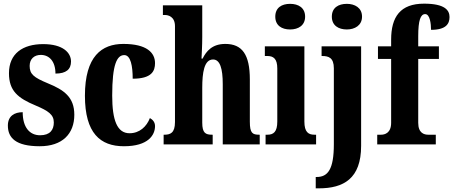

<svg xmlns="http://www.w3.org/2000/svg" viewBox="-20 -789 2476 1049"><path d="M197 10C321 10 386 -58 386 -162C386 -259 329 -298 241 -334C164 -366 142 -384 142 -429C142 -467 167 -489 203 -489C249 -489 283 -454 283 -387C341 -387 368 -410 368 -453C368 -501 324 -548 216 -548C104 -548 29 -496 29 -389C29 -293 77 -253 176 -212C244 -183 274 -163 274 -120C274 -80 254 -50 199 -50C143 -50 104 -92 104 -176C60 -176 23 -156 23 -103C23 -36 66 10 197 10Z M657 10C791 10 827 -52 827 -100C827 -121 815 -135 799 -144C781 -97 742 -61 688 -61C620 -61 593 -132 593 -267C593 -438 619 -488 659 -488C694 -488 705 -428 705 -359C809 -359 827 -401 827 -444C827 -501 782 -549 654 -549C536 -549 444 -482 444 -266C444 -61 528 10 657 10Z M874 0H1142V-53H1139C1103 -53 1085 -62 1085 -119V-309C1085 -391 1095 -464 1144 -464C1182 -464 1197 -415 1197 -329V0H1399V-53H1396C1359 -53 1345 -62 1345 -124V-355C1345 -491 1303 -549 1211 -549C1139 -549 1107 -509 1087 -469H1081C1082 -493 1085 -540 1085 -586V-760H870V-707H882C898 -707 936 -699 936 -646V-122C936 -62 910 -53 878 -53H874Z M1565 -628C1610 -628 1647 -650 1647 -698C1647 -747 1610 -768 1565 -768C1519 -768 1484 -747 1484 -698C1484 -650 1519 -628 1565 -628ZM1431 0H1707V-53H1698C1665 -53 1643 -67 1643 -125V-536H1427V-483H1441C1473 -483 1495 -469 1495 -415V-125C1495 -68 1474 -53 1441 -53H1431Z M1875 -628C1918 -628 1958 -650 1958 -698C1958 -747 1918 -768 1875 -768C1829 -768 1793 -747 1793 -698C1793 -650 1829 -628 1875 -628ZM1705 240H1722C1857 240 1953 187 1953 8V-536H1737V-483H1740C1775 -483 1804 -474 1804 -416V-1C1804 137 1771 178 1710 178H1705Z M2041 0H2361V-53H2320C2298 -53 2265 -61 2265 -118V-467H2378V-536H2265V-591C2265 -679 2278 -712 2303 -712C2329 -712 2335 -659 2335 -626C2417 -626 2436 -659 2436 -696C2436 -732 2412 -769 2297 -769C2167 -769 2117 -697 2117 -572V-536H2045V-467H2117V-118C2117 -61 2081 -53 2062 -53H2041Z"/></svg>

Font: Noto Serif Devanagari ExtraCondensed ExtraBold
Style: Regular
Weight: 800
Width: 2
Designer: Universal Thirst, Indian Type Foundry and the Monotype Design Team
Foundry: Monotype Imaging Inc.
Version: Version 2.004